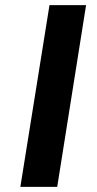

<svg xmlns="http://www.w3.org/2000/svg" viewBox="-20 -725 376 745"><path d="M59 0 172 -705H314L202 0Z"/></svg>

Font: Nunito Sans 10pt Expanded
Style: Bold Italic
Weight: 700
Width: 7
Italic angle: -9°
Designer: Vernon Adams
Foundry: Vernon Adams
Version: Version 3.101;gftools[0.9.27]